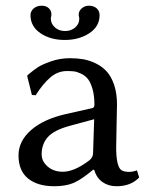

<svg xmlns="http://www.w3.org/2000/svg" viewBox="-20 -643 521 673"><path d="M329.1 -589.8Q329.1 -550.3 293.2 -526.6Q257.3 -502.9 207 -502.9Q156.7 -502.9 121.8 -526.6Q86.9 -550.3 86.9 -589.8Q86.9 -603.5 97.9 -613.3Q108.9 -623 126 -623Q141.6 -623 150.9 -614.3Q160.2 -605.5 160.2 -592.8Q160.2 -587.9 159.2 -585Q158.2 -582 158.2 -577.1Q158.2 -560.1 172.4 -547.1Q186.5 -534.2 208 -534.2Q229 -534.2 243.4 -546.6Q257.8 -559.1 257.8 -576.2Q257.8 -582 256.8 -585Q255.9 -586.9 255.9 -591.8Q255.9 -604.5 266.6 -613.8Q277.3 -623 291 -623Q308.6 -623 318.8 -613.8Q329.1 -604.5 329.1 -589.8ZM310.1 -225.1 225.1 -202.1Q169.4 -187 147.7 -162.6Q126 -138.2 126 -102.1Q126 -77.6 147 -59.3Q168 -41 200.2 -41Q240.2 -41 292 -80.1Q306.2 -90.8 306.2 -106ZM310.1 -47.9H306.2Q265.6 -13.7 238.3 -2Q210.9 9.8 169.9 9.8Q111.8 9.8 78.4 -17.3Q44.9 -44.4 44.9 -98.1Q44.9 -148.9 89.4 -187.5Q133.3 -225.6 210.9 -243.2L304.2 -264.2Q311 -266.6 311 -275.9Q311 -308.1 304.2 -331.3Q297.4 -354.5 288.1 -366.2Q278.8 -377.9 264.2 -384.8Q249.5 -391.6 239.3 -392.8Q229 -394 214.8 -394Q182.1 -394 155.8 -371.1Q129.4 -348.1 105 -309.1L91.8 -310.1L75.2 -377L78.1 -380.9Q96.2 -396 111.1 -406.2Q126 -416.5 158 -427.7Q189.9 -439 225.1 -439Q250 -439 271.7 -435.3Q293.5 -431.6 315.9 -420.7Q338.4 -409.7 354.2 -392.3Q370.1 -375 380.1 -345.5Q390.1 -315.9 390.1 -276.9Q390.1 -273.4 388.7 -208Q387.2 -142.6 387.2 -126Q387.2 -63 403.8 -47.9Q412.6 -40.5 433.1 -40.5Q445.3 -40.5 460 -45.9L467.8 -21Q439 9.8 388.2 9.8Q359.9 9.8 339.1 -4.9Q318.4 -19.5 310.1 -47.9Z"/></svg>

Font: Linux Biolinum G
Style: Regular
Weight: 400
Designer: Philipp H. Poll
Foundry: Philipp H. Poll
Version: Version 1.1.0 ; ttfautohint (v1.6)